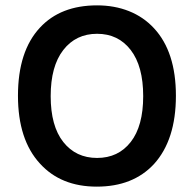

<svg xmlns="http://www.w3.org/2000/svg" viewBox="-20 -682 723 716"><path d="M47 -325Q47 -491 129 -579Q206 -662 342 -662Q407 -662 461 -640.5Q515 -619 554 -577Q636 -489 636 -325Q636 -160 554 -70Q476 14 341 14Q207 14 129 -72Q47 -161 47 -325ZM216 -495.5Q169 -435 169 -323.5Q169 -212 216 -152.5Q263 -93 342 -93Q421 -93 467.5 -152.5Q514 -212 514 -323.5Q514 -435 467.5 -495.5Q421 -556 342 -556Q263 -556 216 -495.5Z"/></svg>

Font: Karmilla
Style: Bold
Weight: 700
Designer: Jonathan Pinhorn
Version: Version 1.000